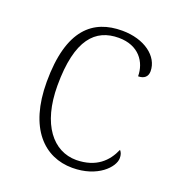

<svg xmlns="http://www.w3.org/2000/svg" viewBox="-106 -630 670 727"><g transform="rotate(20 228.5 -266.5)"><path d="M264 10C366 10 421 -50 421 -86C421 -99 418 -108 411 -116C389 -65 348 -24 268 -23C175 -23 105 -107 105 -264C105 -451 169 -513 262 -513C343 -513 380 -458 380 -401C404 -401 418 -413 418 -435C418 -495 355 -543 265 -543C149 -543 62 -476 62 -263C62 -76 151 10 264 10Z"/></g></svg>

Font: Noto Serif Myanmar ExtraLight
Style: Regular
Weight: 200
Designer: Ben Mitchell and the Monotype Design Team
Foundry: Monotype Imaging Inc.
Version: Version 2.106